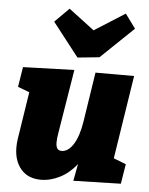

<svg xmlns="http://www.w3.org/2000/svg" viewBox="-58 -893 742 956"><g transform="rotate(5 313.0 -415.5)"><path d="M600 -540 535 -123 597 -99 581 0 344 6 360 -79Q324 -33 277 -9Q230 15 182 15Q118 15 82.5 -26.5Q47 -68 47 -135Q47 -155 50 -176L87 -414L29 -436L45 -536L301 -544L249 -225Q244 -197 244 -177Q244 -158 250.5 -147.5Q257 -137 273 -137Q305 -137 331 -177Q357 -217 369 -294L407 -540ZM379 -749 532 -846 584 -775 420 -618 311 -607 180 -775 251 -846Z"/></g></svg>

Font: Bitter Pro Black
Style: Italic
Weight: 900
Italic angle: -9°
Designer: Sol Matas, and Bitter project Authors
Foundry: Sol Matas
Version: Version 1.010